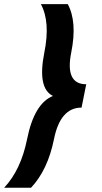

<svg xmlns="http://www.w3.org/2000/svg" viewBox="-102 -718 491 924"><path d="M224.1 -698.2Q270.5 -612.3 240.7 -464.8Q210.4 -312.5 313 -312.5L290.5 -200.2Q188 -200.2 157.7 -47.9Q127.9 99.6 47.4 185.5H-82Q-1.5 99.6 28.3 -47.9Q62.5 -219.7 152.8 -256.3Q77.1 -293 111.3 -464.8Q141.1 -612.3 94.7 -698.2Z"/></svg>

Font: Sansation
Style: Bold Italic
Weight: 700
Designer: Bernd Montag
Version: Version 1.301